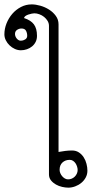

<svg xmlns="http://www.w3.org/2000/svg" viewBox="-131 -863 489 883"><path d="M15.1 -842.8Q33.2 -842.8 54.7 -836.7Q76.2 -830.6 94.7 -818.8Q113.3 -807.1 125.7 -790Q138.2 -772.9 138.2 -751V-164.1Q152.8 -167 168.9 -168.9Q185.1 -170.9 200.2 -170.9Q218.3 -170.9 231.7 -162.1Q245.1 -153.3 253.9 -139.6Q262.7 -126 266.8 -109.6Q271 -93.3 271 -78.1Q271 -61 263.2 -46.6Q255.4 -32.2 242.9 -22Q230.5 -11.7 214.8 -5.9Q199.2 0 183.1 0Q170.4 0 155 -3.4Q139.6 -6.8 126.2 -14.4Q112.8 -22 103.5 -33.4Q94.2 -44.9 94.2 -61V-744.1Q94.2 -756.3 87.9 -766.8Q81.5 -777.3 71.8 -785.2Q62 -793 50 -797.4Q38.1 -801.8 26.9 -801.8Q22.9 -801.8 15.1 -800.3Q7.3 -798.8 -0.5 -796.1Q-8.3 -793.5 -14.2 -789.3Q-20 -785.2 -20 -779.8Q10.7 -770 24.9 -751Q39.1 -731.9 39.1 -698.2Q39.1 -682.6 33 -670.4Q26.9 -658.2 16.6 -649.7Q6.3 -641.1 -7.1 -636.5Q-20.5 -631.8 -35.2 -631.8Q-49.3 -631.8 -62.7 -637.9Q-76.2 -644 -86.9 -654.3Q-97.7 -664.6 -104.2 -677.7Q-110.8 -690.9 -110.8 -705.1Q-110.8 -730.5 -101.1 -755.1Q-91.3 -779.8 -74.5 -799.3Q-57.6 -818.8 -34.7 -830.8Q-11.7 -842.8 15.1 -842.8ZM182.1 -38.1Q190.9 -38.1 199 -41.5Q207 -44.9 212.9 -50.8Q218.8 -56.6 222.4 -64.5Q226.1 -72.3 226.1 -81.1Q226.1 -88.4 223.6 -96.4Q221.2 -104.5 216.6 -111.6Q211.9 -118.7 205.1 -123.3Q198.2 -127.9 189.9 -127.9Q169.4 -127.9 156.2 -115.7Q143.1 -103.5 143.1 -82Q143.1 -74.7 146.2 -66.9Q149.4 -59.1 154.8 -52.7Q160.2 -46.4 167.2 -42.2Q174.3 -38.1 182.1 -38.1ZM-62 -707Q-62 -701.7 -60.1 -696.3Q-58.1 -690.9 -54.4 -686.3Q-50.8 -681.6 -45.9 -678.7Q-41 -675.8 -35.2 -675.8Q-30.3 -675.8 -25.1 -677.2Q-20 -678.7 -15.6 -681.4Q-11.2 -684.1 -8.5 -688.2Q-5.9 -692.4 -5.9 -698.2Q-5.9 -711.4 -11.5 -721.7Q-17.1 -731.9 -32.2 -731.9Q-43 -731.9 -52.5 -725.6Q-62 -719.2 -62 -707Z"/></svg>

Font: Saysettha OT
Style: Regular
Weight: 400
Designer: John M. Durdin and Silvain Dupertuis
Foundry: Lao Script for Windows
Version: Version 2.000